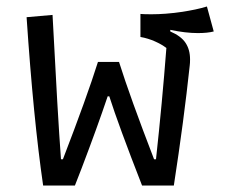

<svg xmlns="http://www.w3.org/2000/svg" viewBox="-20 -572 695 592"><path d="M62 -519 142 -526Q158 -215 168 -81H174Q248 -273 282 -381H347Q381 -273 455 -81H461Q480 -255 493 -424Q479 -435 457.5 -444.5Q436 -454 413 -458V-529Q424 -528 447 -528Q490 -528 538 -535Q586 -542 618 -552L639 -475Q620 -470 590 -470Q552 -470 505 -480V-475Q538 -461 552 -440Q566 -419 566 -389Q566 -377 565 -370Q547 -201 516 0H418Q345 -187 317 -275H312Q280 -180 232 -54L211 0H113Q83 -206 62 -519Z"/></svg>

Font: Athiti Medium
Style: Regular
Weight: 500
Designer: CadsonDemak Team
Foundry: CadsonDemak
Version: Version 1.033